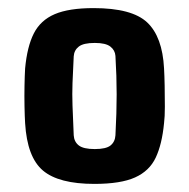

<svg xmlns="http://www.w3.org/2000/svg" viewBox="-20 -830 466 474"><path d="M213 -376Q125 -376 86 -409Q47 -442 42 -526Q41 -542 40.5 -567.5Q40 -593 40.5 -618.5Q41 -644 42 -661Q47 -715 63.5 -747.5Q80 -780 115 -795Q150 -810 211 -810Q306 -810 343.5 -774.5Q381 -739 385 -661Q386 -644 386.5 -618Q387 -592 387 -566.5Q387 -541 385 -526Q380 -474 364.5 -441Q349 -408 313.5 -392Q278 -376 213 -376ZM214 -462Q242 -462 253 -471Q264 -480 265 -496Q268 -552 268 -597Q268 -642 265 -692Q264 -706 252.5 -715Q241 -724 214 -724Q186 -724 174.5 -715Q163 -706 162 -691Q160 -652 159 -625Q158 -598 159 -569.5Q160 -541 162 -496Q163 -480 174.5 -471Q186 -462 214 -462Z"/></svg>

Font: Big Shoulders Text Black
Style: Regular
Weight: 900
Designer: Patric King
Foundry: XO Type Co
Version: Version 1.000; ttfautohint (v1.8.2)